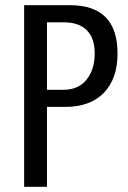

<svg xmlns="http://www.w3.org/2000/svg" viewBox="-20 -720 493 740"><path d="M73 -700H250Q433 -700 433 -514Q433 -417 380.5 -362.5Q328 -308 231 -308H161V0H73ZM225 -374Q282 -374 313.5 -413Q345 -452 345 -514Q345 -573 314.5 -603.5Q284 -634 225 -634H161V-374Z"/></svg>

Font: Homenaje
Style: Regular
Weight: 400
Designer: Constanza Artigas Preller, Agustina Mingote
Foundry: Constanza Artigas Preller, Agustina Mingote
Version: Version 1.100